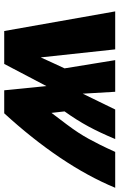

<svg xmlns="http://www.w3.org/2000/svg" viewBox="152 -718 566 910"><g transform="rotate(90 435.0 -263.0)"><path d="M34 -526H214L252 -173Q265 -202 278 -230Q291 -258 304 -286L265 -526H415L424 -372Q443 -410 461.5 -449Q480 -488 499 -526H639Q609 -454 579 -398.5Q549 -343 508 -286L515 -224Q547 -266 569.5 -296Q592 -326 608 -350.5Q624 -375 637.5 -399.5Q651 -424 666 -454Q681 -484 700 -526H870Q816 -396 726.5 -263.5Q637 -131 517 0H408L388 -200Q362 -150 335.5 -100Q309 -50 283 0H127Z"/></g></svg>

Font: Raleway Thin Black
Style: Italic
Weight: 900
Italic angle: -12°
Version: Version 4.026